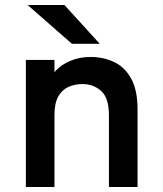

<svg xmlns="http://www.w3.org/2000/svg" viewBox="-20 -752 656 772"><path d="M84 0V-511H199V-390L184 -424Q184 -446.5 205.5 -469.2Q227 -492 263.2 -507.5Q299.5 -523 344 -523Q395 -523 438 -503Q481 -483 507 -436.8Q533 -390.5 533 -312V0H418V-288Q418 -358.5 386.8 -386.2Q355.5 -414 312 -414Q281.5 -414 255.8 -402.8Q230 -391.5 214.5 -364.5Q199 -337.5 199 -290V0ZM269 -576 91 -732H239L381 -576Z"/></svg>

Font: Overpass Mono
Style: Bold
Weight: 700
Monospace: yes
Designer: Delve Withrington, Dave Bailey
Foundry: Delve Fonts LLC
Version: Version 4.000